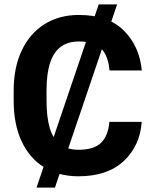

<svg xmlns="http://www.w3.org/2000/svg" viewBox="-20 -789 695 870"><path d="M510.7 -769 229 61H145.5L427.2 -769ZM475.6 -236.8H622.1Q614.7 -128.4 540.8 -59.3Q466.8 9.8 335.9 9.8Q244.6 9.8 178.7 -31.7Q112.8 -73.2 77.4 -149.9Q42 -226.6 42 -332V-378.4Q42 -483.4 78.6 -560.5Q115.2 -637.7 181.6 -679.4Q248 -721.2 337.4 -721.2Q470.7 -721.2 541.5 -650.1Q612.3 -579.1 622.6 -469.7H476.1Q471.2 -533.2 440.7 -567.1Q410.2 -601.1 337.4 -601.1Q288.1 -601.1 255.6 -577.1Q223.1 -553.2 207 -504.2Q190.9 -455.1 190.9 -379.4V-332Q190.9 -258.8 205.3 -209.5Q219.7 -160.2 251.7 -135.3Q283.7 -110.4 335.9 -110.4Q405.3 -110.4 437.7 -141.8Q470.2 -173.3 475.6 -236.8Z"/></svg>

Font: RobotoDEMO
Style: Regular
Weight: 400
Designer: Christian Robertson
Foundry: Google
Version: Version 2.136